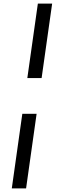

<svg xmlns="http://www.w3.org/2000/svg" viewBox="-20 -865 341 1075"><path d="M133 -428 192 -845H272L213 -428ZM105 -228H185L126 190H46Z"/></svg>

Font: Kosmopol Plus Jakarta Sans Italic It
Style: Regular
Weight: 400
Italic angle: -8.04999°
Designer: Gumpita Rahayu
Foundry: Tokotype
Version: Version 2.006